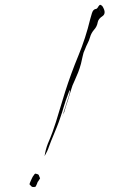

<svg xmlns="http://www.w3.org/2000/svg" viewBox="-20 -845 548 793"><path d="M385.7 -817.4Q390.6 -825.2 394.5 -825.2Q395.5 -825.2 396.5 -824.2Q401.4 -822.3 404.3 -817.4Q412.1 -803.7 412.1 -794.9Q412.1 -784.2 403.3 -778.3Q386.7 -767.6 383.8 -753.9Q380.9 -735.4 368.2 -721.7Q356.4 -708 351.6 -690.4Q347.7 -676.8 341.8 -666Q335.9 -654.3 331.1 -641.6Q324.2 -627.9 321.3 -612.3Q318.4 -596.7 314.5 -582Q309.6 -563.5 302.7 -545.9Q295.9 -529.3 288.1 -511.7Q278.3 -492.2 272.5 -470.7Q266.6 -449.2 259.8 -428.7Q255.9 -417 252 -405.3Q248 -393.6 245.1 -381.8Q244.1 -378.9 241.2 -373Q238.3 -366.2 239.3 -363.3Q239.3 -373 255.9 -421.9Q272.5 -470.7 267.6 -472.7Q267.6 -472.7 263.7 -462.9Q259.8 -453.1 259.8 -452.1Q251 -429.7 244.1 -406.2Q237.3 -382.8 229.5 -360.4Q222.7 -339.8 214.8 -320.3Q207 -300.8 199.2 -282.2Q190.4 -261.7 182.6 -240.2Q175.8 -219.7 164.1 -200.2Q168 -226.6 177.7 -252Q188.5 -276.4 197.3 -300.8Q211.9 -341.8 223.6 -382.8Q236.3 -424.8 249 -465.8Q273.4 -542 303.7 -615.2Q334 -688.5 352.5 -765.6Q360.4 -796.9 365.2 -801.8Q369.1 -806.6 374 -807.6Q377 -807.6 379.9 -809.6Q382.8 -811.5 385.7 -817.4Q385.7 -817.4 391.6 -803.7Q398.4 -790 402.3 -781.2Q402.3 -781.2 385.7 -817.4ZM145.5 -108.4Q144.5 -107.4 140.6 -100.6Q136.7 -93.8 135.7 -93.8Q135.7 -93.8 132.8 -85.9Q128.9 -78.1 127.9 -75.2Q127 -73.2 123 -73.2Q123 -72.3 122.1 -72.3Q118.2 -72.3 112.3 -73.2Q106.4 -78.1 104.5 -81.1Q101.6 -83 101.6 -85Q101.6 -85.9 102.5 -85.9Q102.5 -87.9 106.4 -96.7Q110.4 -105.5 110.4 -105.5Q110.4 -105.5 115.2 -115.2Q121.1 -124 123 -126Q125 -127.9 127 -127.9Q127.9 -127.9 129.9 -127Q133.8 -127 139.6 -123Q142.6 -117.2 145.5 -108.4Z"/></svg>

Font: Margalida Font
Style: Regular
Weight: 400
Designer: Mateu Riera. mateurierasureda@hotmail.com
Version: Version 1.0